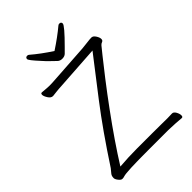

<svg xmlns="http://www.w3.org/2000/svg" viewBox="-258 -1001 1115 1115"><g transform="rotate(-45 300.0 -443.5)"><path d="M86 2Q78 5 68 5Q58 5 46.5 -9.5Q35 -24 35 -34Q35 -44 37.5 -51.5Q40 -59 50 -70Q60 -81 64 -87Q188 -277 293.5 -414Q399 -551 472 -645L199 -627Q175 -626 154.5 -623.5Q134 -621 124 -620H123Q107 -620 95 -639Q83 -658 83 -669.5Q83 -681 91 -681H93Q137 -677 150 -677Q174 -677 198 -679L440 -695Q463 -697 485 -700Q507 -703 520.5 -703Q534 -703 545 -686Q556 -669 556 -656.5Q556 -644 546 -640.5Q536 -637 529.5 -629Q523 -621 493.5 -584.5Q464 -548 409 -477Q354 -406 300 -332Q190 -182 110 -54Q182 -60 254 -60H374Q422 -60 451 -59.5Q480 -59 502 -59Q524 -59 539 -60H540Q553 -60 562 -43.5Q571 -27 571 -14Q571 -1 562 -1H560Q522 -5 457 -7H292Q112 -7 86 2ZM344 -745Q333 -735 314.5 -735Q296 -735 285 -746Q274 -757 254.5 -775.5Q235 -794 216 -816Q168 -868 168 -878Q168 -892 183 -892Q190 -892 195 -887Q245 -844 314 -799Q384 -845 434 -887Q439 -892 446 -892Q461 -892 461 -878Q461 -862 372 -773Z"/></g></svg>

Font: LXGW WenKai TC Light
Style: Regular
Weight: 300
Designer: LXGW / Fontworks Inc.
Foundry: LXGW / Fontworks Inc.
Version: Version 1.330